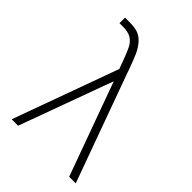

<svg xmlns="http://www.w3.org/2000/svg" viewBox="-215 -832 928 928"><g transform="rotate(45 249.0 -367.5)"><path d="M236 -540Q232.5 -549.5 229.2 -558.2Q226 -567 223 -575.5Q205 -624.5 193.2 -647.8Q181.5 -671 161 -684Q140.5 -697 105 -697H80V-735H110Q137.5 -735 155 -731Q185 -724.5 206.2 -701.5Q227.5 -678.5 241 -648Q254.5 -617.5 273.5 -564.5Q275.5 -558.5 277.5 -552.2Q279.5 -546 282 -540L478 0H433L259 -479L84 0H40Z"/></g></svg>

Font: Vela Sans ExtLt
Style: Regular
Weight: 200
Designer: Principal design: Mikhail Sharanda - project Manrope.
Design modification: Ravid Balaliev
Foundry: Mikhail Sharanda
Version: Version 1.001